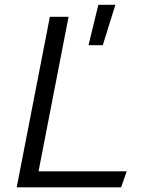

<svg xmlns="http://www.w3.org/2000/svg" viewBox="-20 -802 660 822"><path d="M51.5 0H498.5L522.5 -68.5H145L273.5 -730H193.5ZM359 -608.5H420L474 -781.5H401Z"/></svg>

Font: Monaspace Krypton Light
Style: Italic
Weight: 300
Italic angle: -11°
Designer: Riley Cran & the Lettermatic Team
Foundry: Lettermatic
Version: Version 1.101 (Monaspace Krypton)